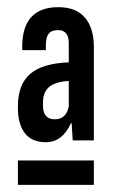

<svg xmlns="http://www.w3.org/2000/svg" viewBox="-20 -730 320 536"><path d="M30 -429V-433Q30 -494 64 -523.5Q98 -553 172 -556V-609Q172 -646 142 -646Q124 -646 116 -636Q108 -626 108 -603V-590H42V-599Q42 -710 143 -710Q192 -710 217 -681Q242 -652 242 -599V-338H183L180 -386H178Q154 -333 108 -333Q69 -333 49.5 -358Q30 -383 30 -429ZM172 -433V-504Q135 -502 117.5 -487.5Q100 -473 100 -444V-435Q100 -397 133 -397Q165 -397 172 -433ZM30 -282H242V-214H30Z"/></svg>

Font: kids-team
Style: team
Weight: 400
Designer: Ryoichi Tsunekawa, Thomas Gollenia, Laura Emeder
Foundry: Ryoichi Tsunekawa, Thomas Gollenia, Laura Emeder
Version: Version 2.000